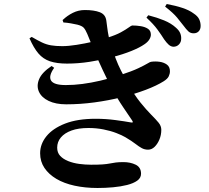

<svg xmlns="http://www.w3.org/2000/svg" viewBox="-20 -868 1040 957"><path d="M844 -635Q831 -636 820.5 -645.5Q810 -655 798 -672Q785 -693 765 -720.5Q745 -748 710 -780L719 -792Q762 -781 797.5 -766.5Q833 -752 857 -730Q873 -716 878.5 -702Q884 -688 883 -674Q883 -658 872 -646.5Q861 -635 844 -635ZM466 69Q404 69 351.5 57.5Q299 46 261 23.5Q223 1 201.5 -31Q180 -63 180 -104Q180 -150 211.5 -189Q243 -228 304.5 -252Q366 -276 457 -276Q507 -276 555.5 -269.5Q604 -263 631 -258Q640 -256 641.5 -258.5Q643 -261 639 -267Q623 -291 594 -333.5Q565 -376 533 -436Q514 -472 492 -519Q470 -566 450 -613.5Q430 -661 415 -699Q406 -720 397.5 -729.5Q389 -739 366 -745Q353 -748 333.5 -751.5Q314 -755 296 -756L292 -768Q315 -790 343 -804Q371 -818 403 -818Q449 -818 477.5 -807Q506 -796 510 -765Q512 -753 514.5 -731Q517 -709 522 -685.5Q527 -662 533 -643Q546 -604 557.5 -574Q569 -544 583 -516.5Q597 -489 616 -454Q650 -394 680 -357Q710 -320 733.5 -296.5Q757 -273 770.5 -256.5Q784 -240 784 -221Q784 -195 774.5 -172.5Q765 -150 750.5 -136Q736 -122 718 -122Q701 -122 687 -129.5Q673 -137 655 -151Q637 -165 605 -184Q588 -194 559.5 -205Q531 -216 495.5 -223Q460 -230 421 -230Q371 -230 336.5 -217.5Q302 -205 283.5 -183Q265 -161 265 -132Q265 -107 280 -91Q295 -75 320 -65Q345 -55 375 -51Q405 -47 434 -47Q470 -47 491 -48.5Q512 -50 527 -53Q542 -56 557 -58Q572 -60 595 -60Q630 -60 656.5 -47Q683 -34 683 -2Q683 19 664 32.5Q645 46 613.5 54Q582 62 543.5 65.5Q505 69 466 69ZM310 -348Q258 -348 222.5 -365Q187 -382 174 -411Q161 -440 175 -473.5Q189 -507 237 -539L250 -530Q221 -489 234.5 -466.5Q248 -444 308 -444Q348 -444 390.5 -449.5Q433 -455 480.5 -466Q528 -477 580 -494Q638 -513 669.5 -528Q701 -543 715 -551.5Q729 -560 733 -560Q754 -563 775.5 -560Q797 -557 812 -546Q827 -535 827 -513Q827 -500 821 -487.5Q815 -475 796 -463Q761 -441 707 -420.5Q653 -400 587 -383.5Q521 -367 450 -357.5Q379 -348 310 -348ZM314 -551Q263 -551 229 -562.5Q195 -574 171.5 -601.5Q148 -629 127 -677L138 -684Q167 -667 189 -656.5Q211 -646 234.5 -642Q258 -638 290 -638Q321 -638 362 -644.5Q403 -651 444.5 -660.5Q486 -670 515 -680Q557 -693 582.5 -707Q608 -721 621.5 -731Q635 -741 639 -741Q661 -741 682 -737.5Q703 -734 717.5 -724.5Q732 -715 732 -695Q732 -684 724.5 -671.5Q717 -659 701 -648Q677 -631 635 -614Q593 -597 539 -583Q485 -569 427.5 -560Q370 -551 314 -551ZM945 -702Q929 -702 918.5 -712Q908 -722 894 -741Q881 -758 862.5 -780.5Q844 -803 803 -835L811 -848Q855 -840 889.5 -828.5Q924 -817 945 -801Q965 -788 972.5 -772.5Q980 -757 980 -739Q980 -722 970.5 -712Q961 -702 945 -702Z"/></svg>

Font: Noto Serif HK ExtraLight ExtraBold
Style: Regular
Weight: 800
Version: Version 2.003-H1;hotconv 1.1.1;makeotfexe 2.6.0